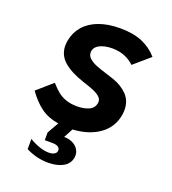

<svg xmlns="http://www.w3.org/2000/svg" viewBox="-140 -665 879 982"><g transform="rotate(20 300.0 -174.0)"><path d="M112.5 183.5V128Q143 146 170.5 154.8Q198 163.5 219.5 163.5Q239 163.5 250.5 156Q262 148.5 262 135.5Q262 124.5 251.8 117.5Q241.5 110.5 217.5 110.5H179V68.5L214.5 6.5Q157.5 -2.5 118 -31.5Q78.5 -60.5 43.5 -110L127 -183Q149 -158 168.2 -142.5Q187.5 -127 213.2 -117.8Q239 -108.5 274.5 -108.5Q311.5 -108.5 338 -120.2Q364.5 -132 369.5 -159.5L370.5 -167.5Q370.5 -182.5 358.2 -194Q346 -205.5 323.8 -215Q301.5 -224.5 263 -237Q189.5 -261 150.8 -295.2Q112 -329.5 112 -381Q112 -394.5 115 -409.5Q123.5 -455 152.8 -488.8Q182 -522.5 231.2 -541Q280.5 -559.5 347 -559.5Q418.5 -559.5 467.8 -538.5Q517 -517.5 551 -478L464 -403Q415 -449 344.5 -449Q300.5 -449 273.2 -433.8Q246 -418.5 246 -391.5Q246 -372.5 262.5 -358.8Q279 -345 302.2 -336Q325.5 -327 361.5 -316L400 -303.5Q448.5 -286.5 479 -254.8Q509.5 -223 509.5 -173Q509.5 -161.5 507 -145.5Q495 -76 438 -35.2Q381 5.5 293.5 10.5L266.5 61Q292.5 61 312.2 70.5Q332 80 342.8 96Q353.5 112 353.5 131.5Q353.5 135.5 352.5 142.5Q346.5 177.5 314.2 195.2Q282 213 233 213Q170.5 213 112.5 183.5Z"/></g></svg>

Font: JuliaMono ExtraBold
Style: Italic
Weight: 800
Italic angle: -9°
Monospace: yes
Designer: cormullion
Foundry: corm
Version: Version 0.057; ttfautohint (v1.8.4)